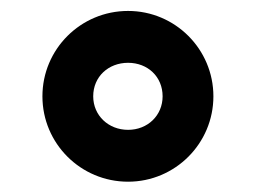

<svg xmlns="http://www.w3.org/2000/svg" viewBox="-20 -413 477 358"><path d="M59.1 -233.4C59.1 -145.5 130.4 -74.2 218.8 -74.2C306.6 -74.2 377.9 -145.5 377.9 -233.4C377.9 -321.3 306.6 -392.6 218.8 -392.6C130.4 -392.6 59.1 -321.3 59.1 -233.4ZM153.8 -233.4C153.8 -270 182.1 -295.9 218.8 -295.9C255.4 -295.9 283.2 -270 283.2 -233.4C283.2 -197.8 255.4 -170.9 218.8 -170.9C182.1 -170.9 153.8 -197.8 153.8 -233.4Z"/></svg>

Font: Vazirmatn SemiBold
Style: Regular
Weight: 600
Designer: Saber Rastikerdar
Foundry: Saber Rastikerdar
Version: Version 33.003